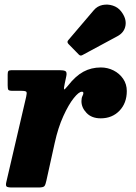

<svg xmlns="http://www.w3.org/2000/svg" viewBox="-20 -831 604 851"><path d="M31.5 -520H243.5Q262 -520 269.8 -515.8Q277.5 -511.5 274 -494L266.5 -458.5Q262.5 -440 263.8 -435.5Q265 -431 281 -451Q315 -494.5 349.8 -513.2Q384.5 -532 427 -532Q457 -532 483.2 -518.8Q509.5 -505.5 525.8 -481.8Q542 -458 542 -427.5Q542 -374 509.5 -340.2Q477 -306.5 426.5 -306.5Q386.5 -306.5 363.8 -330.2Q341 -354 341 -382.5Q341 -396.5 345.2 -404.8Q349.5 -413 349.5 -418.5Q349.5 -424.5 343 -424.5Q329.5 -424.5 306.8 -396Q284 -367.5 260.8 -316.5Q237.5 -265.5 222.5 -197.5L185.5 -30Q182 -13 177.2 -6.5Q172.5 0 151 0H33.5Q13.5 0 9 -4.5Q4.5 -9 8 -24L96 -402Q100 -419 97 -423.8Q94 -428.5 73 -428.5H35.5Q20 -428.5 17 -433Q14 -437.5 14 -453V-500.5Q14 -512 17.2 -516Q20.5 -520 31.5 -520ZM516.5 -781Q541.5 -749 536.2 -717.8Q531 -686.5 499.5 -670L345.5 -587Q336.5 -581.5 329 -589.5L283 -636.5Q275 -645.5 283.5 -654L395.5 -785.5Q411 -804 434.2 -808.8Q457.5 -813.5 480 -806.2Q502.5 -799 516.5 -781Z"/></svg>

Font: Besley* Heavy
Style: Italic
Weight: 800
Italic angle: -13°
Designer: Owen Earl
Foundry: indestructible type*
Version: Version 3.000; ttfautohint (v1.8.3)